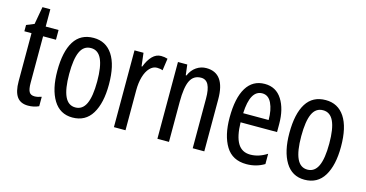

<svg xmlns="http://www.w3.org/2000/svg" viewBox="-71 -972 2470 1297"><g transform="rotate(15 1163.5 -324.0)"><path d="M245 -72V-6Q211 10 170 10Q117 10 92 -25.5Q67 -61 67 -133V-469H17V-513L71 -535L93 -658H148V-537H238V-469H148V-143Q148 -100 158.5 -81Q169 -62 197 -62Q218 -62 245 -72Z M480 10Q393 10 347 -65Q301 -140 301 -269Q301 -404 346 -475.5Q391 -547 482 -547Q568 -547 615 -476Q662 -405 662 -269Q662 -139 616.5 -64.5Q571 10 480 10ZM482 -61Q532 -61 556 -112.5Q580 -164 580 -269Q580 -373 556 -424.5Q532 -476 482 -476Q431 -476 407.5 -425Q384 -374 384 -269Q384 -165 408 -113Q432 -61 482 -61Z M999 -540 987 -456Q970 -463 947 -463Q919 -463 896.5 -439Q874 -415 862 -373.5Q850 -332 850 -280V0H769V-537H832L843 -445H848Q866 -493 892.5 -520Q919 -547 953 -547Q977 -547 999 -540Z M1401 -364V0H1320V-348Q1320 -412 1303.5 -443.5Q1287 -475 1252 -475Q1200 -475 1177 -429Q1154 -383 1154 -279V0H1073V-537H1138L1147 -464H1152Q1169 -504 1200.5 -525.5Q1232 -547 1270 -547Q1401 -547 1401 -364Z M1842 -309V-253H1587Q1589 -155 1618 -107Q1647 -59 1706 -59Q1765 -59 1822 -96V-24Q1766 10 1697 10Q1599 10 1553 -65Q1507 -140 1507 -265Q1507 -402 1551 -474Q1595 -546 1679 -546Q1758 -546 1800 -480Q1842 -414 1842 -309ZM1588 -317H1766Q1766 -388 1744 -434Q1722 -480 1679 -480Q1595 -480 1588 -317Z M2103 10Q2016 10 1970 -65Q1924 -140 1924 -269Q1924 -404 1969 -475.5Q2014 -547 2105 -547Q2191 -547 2238 -476Q2285 -405 2285 -269Q2285 -139 2239.5 -64.5Q2194 10 2103 10ZM2105 -61Q2155 -61 2179 -112.5Q2203 -164 2203 -269Q2203 -373 2179 -424.5Q2155 -476 2105 -476Q2054 -476 2030.5 -425Q2007 -374 2007 -269Q2007 -165 2031 -113Q2055 -61 2105 -61Z"/></g></svg>

Font: Noto Sans UI Cond
Style: Regular
Weight: 400
Width: 3
Designer: Monotype Design Team
Foundry: Monotype Imaging Inc.
Version: Version 1.001